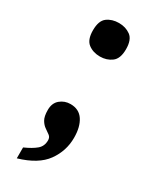

<svg xmlns="http://www.w3.org/2000/svg" viewBox="-183 -592 640 795"><g transform="rotate(30 136.5 -194.5)"><path d="M136 -383Q103 -383 80 -400.5Q57 -418 57 -463Q57 -509 80 -526Q103 -543 136 -543Q168 -543 191.5 -526Q215 -509 215 -463Q215 -418 191.5 -400.5Q168 -383 136 -383ZM49 102Q85 86 104.5 69.5Q124 53 124 25Q124 11 114.5 3.5Q105 -4 92 -12.5Q79 -21 69.5 -37Q60 -53 60 -84Q60 -117 81 -134.5Q102 -152 130 -152Q171 -152 191.5 -121Q212 -90 212 -38Q212 25 175 76.5Q138 128 49 154Z"/></g></svg>

Font: Noto Serif Lao Condensed ExtraBold
Style: Regular
Weight: 800
Width: 3
Designer: Monotype Design Team
Foundry: Monotype Imaging Inc.
Version: Version 2.003; ttfautohint (v1.8.4.7-5d5b)